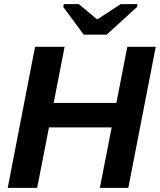

<svg xmlns="http://www.w3.org/2000/svg" viewBox="-20 -916 779 936"><path d="M218.8 -294.9 161.1 0H17.6L150.9 -688H294.9L241.7 -414.1H547.4L600.6 -688H739.3L605.5 0H466.8L524.4 -294.9ZM647.9 -881.8 500 -747.1H388.2L288.6 -881.8L291 -896H364.3L453.1 -821.8H455.1L568.4 -896H650.9Z"/></svg>

Font: Arimo
Style: Italic
Weight: 400
Italic angle: -12°
Designer: Steve Matteson
Foundry: Monotype Imaging Inc.
Version: Version 1.33